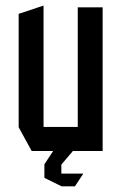

<svg xmlns="http://www.w3.org/2000/svg" viewBox="-20 -534 429 679"><path d="M255 0V-508H343V0H256ZM92 0 46 -84V-85H255V0ZM46 -85V-485L133 -514H134V-85ZM137 48V47L168 0H237V1L197 48ZM196 124 137 95V48H197V124ZM197 125V80H274V81L245 125Z"/></svg>

Font: Foldit
Style: Regular
Weight: 400
Version: Version 1.003